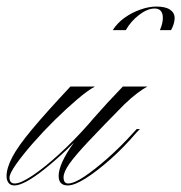

<svg xmlns="http://www.w3.org/2000/svg" viewBox="-99 -557 553 586"><path d="M116 -293H191Q170 -282 137 -254Q104 -226 68.5 -191Q33 -156 1.5 -120Q-30 -84 -50 -55.5Q-70 -27 -70 -15Q-70 3 -54 3Q-36 3 0 -21Q36 -45 81.5 -86.5Q127 -128 172 -179H183Q99 -90 36.5 -40.5Q-26 9 -55 9Q-67 9 -73 1Q-79 -7 -79 -19Q-79 -44 -61.5 -77.5Q-44 -111 -1 -162.5Q42 -214 116 -293ZM108 9Q80 9 80 -20Q80 -57 126.5 -121.5Q173 -186 276 -293H351Q338 -286 320.5 -273Q303 -260 280 -238Q213 -170 172 -126.5Q131 -83 113 -57.5Q95 -32 95 -16Q95 3 109 3Q127 3 159 -18.5Q191 -40 230 -74.5Q269 -109 307 -151L318 -163H328L319 -154Q278 -106 236.5 -69.5Q195 -33 161.5 -12Q128 9 108 9ZM285 -465H245Q259 -487 281.5 -503Q304 -519 330 -528Q356 -537 378 -537Q406 -537 420 -527.5Q434 -518 434 -502Q434 -493 431 -483.5Q428 -474 423 -465H389Q393 -474 395.5 -483.5Q398 -493 398 -502Q398 -531 373 -531Q351 -531 325.5 -511.5Q300 -492 285 -465Z"/></svg>

Font: Ballet 24pt
Style: Regular
Weight: 400
Designer: Maximiliano R. Sproviero
Foundry: Omnibus-Type
Version: Version 1.100